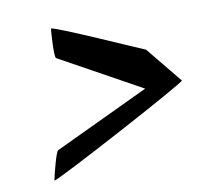

<svg xmlns="http://www.w3.org/2000/svg" viewBox="-59 -669 611 578"><g transform="rotate(-10 246.5 -379.5)"><path d="M63 -154C62 -146 500 -380 493 -384L403 -494C396 -496 133 -614 132 -606C131 -598 125 -518 132 -516L380 -379L90 -242C83 -240 64 -162 63 -154Z"/></g></svg>

Font: Ampere
Style: Ita
Weight: 400
Version: Version 1